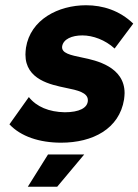

<svg xmlns="http://www.w3.org/2000/svg" viewBox="-20 -538 528 732"><path d="M213 6C334 6 435 -47 453 -159C454 -168 455 -176 455 -183C455 -284 345 -308 296 -318C248 -328 213 -335 217 -362C222 -389 254 -403 294 -403C334 -403 381 -386 417 -353L488 -448C436 -498 372 -518 308 -518C203 -518 96 -464 79 -356C78 -347 77 -338 77 -330C77 -234 174 -215 231 -203C276 -194 315 -185 315 -156C315 -126 281 -110 227 -110C167 -111 119 -131 90 -168L16 -64C59 -18 130 6 213 6ZM86 174H198L301 51H163Z"/></svg>

Font: Arthouse Owned
Style: Bold Italic
Weight: 700
Italic angle: -10°
Designer: Jeremy Tribby
Foundry: Tribby Type
Version: Version 1.000;PS 001.000;hotconv 1.0.88;makeotf.lib2.5.64775